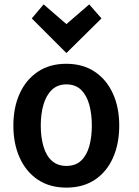

<svg xmlns="http://www.w3.org/2000/svg" viewBox="-20 -838 632 876"><path d="M524 -265Q524 -348 495 -411.5Q466 -475 412 -511Q358 -547 282 -547Q207 -547 153 -511Q99 -475 70 -411.5Q41 -348 41 -265Q41 -182 70 -118Q99 -54 153 -18Q207 18 283 18Q359 18 413 -18Q467 -54 495.5 -118Q524 -182 524 -265ZM399 -265Q399 -213 387.5 -171.5Q376 -130 350.5 -105.5Q325 -81 283 -81Q242 -81 216 -105Q190 -129 178 -171Q166 -213 166 -265Q166 -317 178 -359.5Q190 -402 216 -427.5Q242 -453 283 -453Q325 -453 350.5 -427.5Q376 -402 387.5 -359.5Q399 -317 399 -265ZM179 -818 125 -754 283 -596 443 -754 387 -818 283 -728Z"/></svg>

Font: Repo DemiBold
Style: Regular
Weight: 600
Designer: Stefan Peev
Foundry: Context Ltd
Version: Version 1.502